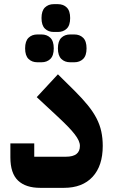

<svg xmlns="http://www.w3.org/2000/svg" viewBox="-20 -905 550 925"><path d="M174 0Q104 0 67 -35Q30 -70 30 -147V-214H145V-150H298Q365 -150 365 -202Q365 -214 359 -227.5Q353 -241 340 -258Q327 -275 306.5 -296Q286 -317 256 -345L157 -437L259 -547L340 -467Q377 -430 403 -398Q429 -366 445 -335Q461 -304 468 -271.5Q475 -239 475 -202Q475 -106 426 -53Q377 0 288 0ZM318 -605Q292 -605 275.5 -621Q259 -637 259 -672Q259 -707 275.5 -723Q292 -739 318 -739H338Q364 -739 380.5 -723Q397 -707 397 -672Q397 -637 380.5 -621Q364 -605 338 -605ZM160 -605Q134 -605 117.5 -621Q101 -637 101 -672Q101 -707 117.5 -723Q134 -739 160 -739H180Q206 -739 222.5 -723Q239 -707 239 -672Q239 -637 222.5 -621Q206 -605 180 -605ZM239 -751Q213 -751 196.5 -767Q180 -783 180 -818Q180 -853 196.5 -869Q213 -885 239 -885H259Q285 -885 301.5 -869Q318 -853 318 -818Q318 -783 301.5 -767Q285 -751 259 -751Z"/></svg>

Font: IBM Plex Sans Arabic
Style: Bold
Weight: 700
Designer: Mike Abbink, Paul van der Laan, Pieter van Rosmalen, Wael Morcos, Khajak Apelian
Foundry: Bold Monday
Version: Version 1.2